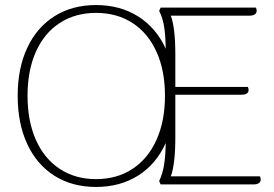

<svg xmlns="http://www.w3.org/2000/svg" viewBox="-20 -730 1086 760"><path d="M50 -351Q50 -460 88 -541Q126 -622 196 -666Q266 -710 360 -710Q456 -710 527.5 -664.5Q599 -619 636 -537Q635 -592 629.5 -625.5Q624 -659 610 -687L616 -700H993Q996 -694 996 -688Q996 -678 988.5 -673Q981 -668 967 -668H656Q674 -621 674 -514V-386H961Q964 -380 964 -374Q964 -355 935 -355H674V-188Q674 -79 656 -32H1009Q1012 -26 1012 -20Q1012 -10 1004.5 -5Q997 0 983 0H616L610 -13Q623 -41 629 -75Q635 -109 636 -164Q599 -81 527.5 -35.5Q456 10 360 10Q266 10 196 -34Q126 -78 88 -159.5Q50 -241 50 -351ZM633 -351Q633 -451 599.5 -525Q566 -599 504.5 -639Q443 -679 360 -679Q278 -679 216.5 -639Q155 -599 122 -525Q89 -451 89 -351Q89 -251 122 -176.5Q155 -102 216.5 -61.5Q278 -21 360 -21Q443 -21 504.5 -61.5Q566 -102 599.5 -176.5Q633 -251 633 -351Z"/></svg>

Font: Thasadith
Style: Regular
Weight: 400
Designer: Cadson Demak Co.,Ltd.
Foundry: Cadson Demak Co.,Ltd.
Version: Version 1.000; ttfautohint (v1.6)